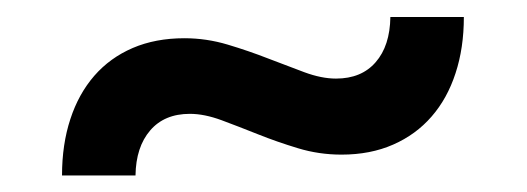

<svg xmlns="http://www.w3.org/2000/svg" viewBox="-20 -409 620 226"><path d="M375.5 -316.5Q405.5 -316.5 422.2 -335.8Q439 -355 439.5 -389H526Q526 -352.5 516.2 -322.8Q506.5 -293 488 -271.8Q469.5 -250.5 442.8 -238.8Q416 -227 382 -227Q355.5 -227 330.8 -234.5Q306 -242 283.5 -251Q261 -260 240.8 -267.5Q220.5 -275 203.5 -275Q173.5 -275 156.8 -255.5Q140 -236 139.5 -202.5H53Q53 -239 62.8 -268.8Q72.5 -298.5 91 -319.8Q109.5 -341 136.2 -352.5Q163 -364 197 -364Q223 -364 248 -356.5Q273 -349 295.5 -340.2Q318 -331.5 338.2 -324Q358.5 -316.5 375.5 -316.5Z"/></svg>

Font: Lato 2
Style: Italic
Weight: 600
Italic angle: -7°
Designer: Lukasz Dziedzic with Adam Twardoch and Botio Nikoltchev
Foundry: tyPoland Lukasz Dziedzic
Version: Version 2.015; 2015-08-06; http://www.latofonts.com/